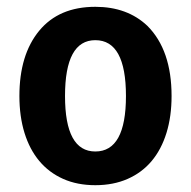

<svg xmlns="http://www.w3.org/2000/svg" viewBox="-20 -530 561 564"><path d="M413 -454Q484 -383 484 -248Q484 -188 469 -139.5Q454 -91 425.5 -57Q397 -23 355 -4.5Q313 14 260 14Q207 14 165.5 -4.5Q124 -23 95.5 -57Q67 -91 52 -139.5Q37 -188 37 -248Q37 -369 95 -439.5Q153 -510 260 -510Q354 -510 413 -454ZM260 -412Q171 -412 171 -248Q171 -85 260 -85Q350 -85 350 -248Q350 -412 260 -412Z"/></svg>

Font: Signika
Style: Semibold
Weight: 600
Designer: Anna Giedrys
Foundry: Anna Giedrys
Version: Version 1.001